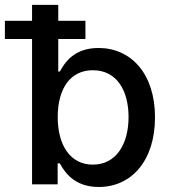

<svg xmlns="http://www.w3.org/2000/svg" viewBox="-50 -747 696 778"><path d="M79.9 0H183.6V-84.9H192.5C211.6 -50.1 250.7 10.7 350.1 10.7C482.2 10.7 578.1 -95.2 578.1 -271.7C578.1 -448.5 480.8 -552.6 349.1 -552.6C247.9 -552.6 211.3 -490.8 192.5 -457H186.1V-589.1H296.2V-662.6H186.1V-727.3H79.9V-662.6H-30.2V-589.1H79.9ZM183.9 -272.7C183.9 -386.7 233.7 -462.4 326.3 -462.4C422.6 -462.4 470.9 -381 470.9 -272.7C470.9 -163.4 421.2 -79.9 326.3 -79.9C235.1 -79.9 183.9 -158 183.9 -272.7Z"/></svg>

Font: Magic Ui Pro Medium
Style: Regular
Weight: 500
Designer: Stefan Endress, Andreas Faust
Version: Version 1.000;FEAKit 1.0